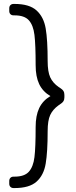

<svg xmlns="http://www.w3.org/2000/svg" viewBox="-20 -796 384 975"><path d="M54 -776Q129 -776 165.5 -743Q202 -710 212 -651.5Q222 -593 222 -486Q222 -432 235 -403.5Q248 -375 278 -354L283 -351Q297 -342 302 -334Q307 -326 307 -314V-302Q307 -290 302 -282Q297 -274 283 -265L277 -261Q248 -240 235 -212Q222 -184 222 -130Q222 -24 212 35Q202 94 165.5 126.5Q129 159 54 159H49Q39 159 33 153Q27 147 27 137V123Q27 113 33 107Q39 101 49 101H54Q104 101 126.5 76Q149 51 155 2Q161 -47 161 -151Q161 -209 179 -247Q197 -285 236 -308Q197 -331 179 -369Q161 -407 161 -465Q161 -569 155 -618.5Q149 -668 126.5 -693Q104 -718 54 -718H49Q39 -718 33 -724Q27 -730 27 -740V-754Q27 -764 33 -770Q39 -776 49 -776Z"/></svg>

Font: Rubik AZ
Style: Regular
Weight: 300
Designer: Hubert and Fischer
Foundry: Hubert & Fischer
Version: Version 2.000